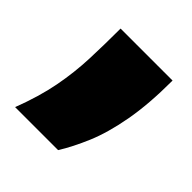

<svg xmlns="http://www.w3.org/2000/svg" viewBox="-102 -179 363 363"><g transform="rotate(45 80.0 3.0)"><path d="M-14 126Q4 79 11.5 39.5Q19 0 20.5 -38.5Q22 -77 22 -120H161Q161 -57 152.5 -10.5Q144 36 130 69Q116 102 101 126Z"/></g></svg>

Font: Bricolage Grotesque 72pt SemiCondensed ExtraBold
Style: Regular
Weight: 800
Width: 4
Designer: Mathieu Triay
Foundry: Atelier Triay
Version: Version 1.001;gftools[0.9.33.dev8+g029e19f]